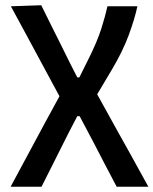

<svg xmlns="http://www.w3.org/2000/svg" viewBox="-20 -521 586 733"><path d="M20.5 192Q43.5 148.5 78 85Q112.5 21.5 153 -54.5L207 -153.5L152 -255.5Q120 -315 86.8 -376.5Q53.5 -438 21.5 -497L137.5 -501Q153 -469.5 173.2 -428.8Q193.5 -388 213 -349.2Q232.5 -310.5 245 -284.5L275 -225.5H283L317.5 -295Q351 -362 366.5 -410.8Q382 -459.5 390 -497H504.5Q494 -447.5 470.8 -385.2Q447.5 -323 407 -255L351 -161L429 -20Q456 28 476 64.2Q496 100.5 512.8 131Q529.5 161.5 546.5 192H425.5Q403 149.5 381.2 107.8Q359.5 66 337 22.5L284 -77.5H275L240 -10Q206 57.5 181.5 106.5Q157 155.5 138.5 192Z"/></svg>

Font: Commissioner Medium
Style: Regular
Weight: 500
Designer: Kostas Bartsokas
Foundry: Kostas Bartsokas
Version: Version 1.000; ttfautohint (v1.8.3)